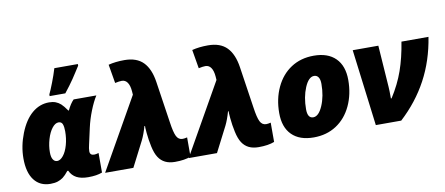

<svg xmlns="http://www.w3.org/2000/svg" viewBox="-70 -1076 3169 1366"><g transform="rotate(-10 1514.5 -393.0)"><path d="M289.1 -563Q316.4 -563 336.7 -555.2Q356.9 -547.4 373.5 -532.5Q390.1 -517.6 415 -481.9H418.9Q440.4 -527.8 465.8 -553.2H629.9Q604.5 -513.7 580.8 -453.6Q557.1 -393.6 543.9 -334L518.1 -217.8Q511.2 -190.4 511.2 -170.9Q511.2 -141.1 542 -141.1Q554.7 -141.1 574.2 -147V-5.9Q534.7 9.8 473.1 9.8Q421.4 9.8 388.9 -7.3Q356.4 -24.4 339.8 -60.1H333Q310.1 -30.8 292.2 -17.6Q274.4 -4.4 252.7 2.7Q231 9.8 200.2 9.8Q124.5 9.8 82.8 -44.9Q41 -99.6 41 -201.2Q41 -291 76.2 -380.4Q111.3 -469.7 166 -516.4Q220.7 -563 289.1 -563ZM274.9 -142.1Q297.9 -142.1 319.6 -169.2Q341.3 -196.3 354.2 -242.2Q367.2 -288.1 367.2 -340.8Q367.2 -373.5 359.9 -392.3Q352.5 -411.1 331.1 -411.1Q307.1 -411.1 284.4 -382.1Q261.7 -353 247.8 -305.7Q233.9 -258.3 233.9 -211.9Q233.9 -177.2 245.1 -159.7Q256.3 -142.1 274.9 -142.1ZM301.8 -618.2Q314.5 -644 335 -697Q355.5 -750 369.1 -795.9H539.1V-784.2Q524.9 -762.2 511.2 -740.7Q497.6 -719.2 482.9 -697.5Q468.3 -675.8 451.4 -653.3Q434.6 -630.9 415 -606H301.8Z M886.7 -513.2 884.8 -539.1Q881.3 -580.6 866.2 -602.3Q851.1 -624 825.7 -624Q807.1 -624 776.9 -617.2L753.9 -752.9Q804.7 -766.1 869.1 -766.1Q958 -766.1 1005.4 -717.5Q1052.7 -668.9 1066.9 -573.2L1111.8 -273.9Q1122.1 -200.7 1136.7 -171.4Q1151.4 -142.1 1180.7 -142.1Q1193.4 -142.1 1213.9 -147V-7.8Q1169.9 9.8 1100.1 9.8Q1058.6 9.8 1029.3 -4.6Q1000 -19 981.2 -47.9Q962.4 -76.7 951.4 -127.4Q940.4 -178.2 936 -226.6Q931.6 -274.9 933.1 -278.8H928.7Q912.6 -221.7 893.1 -182.1L799.8 0H595.7Z M1490.7 -513.2 1488.8 -539.1Q1485.4 -580.6 1470.2 -602.3Q1455.1 -624 1429.7 -624Q1411.1 -624 1380.9 -617.2L1357.9 -752.9Q1408.7 -766.1 1473.1 -766.1Q1562 -766.1 1609.4 -717.5Q1656.7 -668.9 1670.9 -573.2L1715.8 -273.9Q1726.1 -200.7 1740.7 -171.4Q1755.4 -142.1 1784.7 -142.1Q1797.4 -142.1 1817.9 -147V-7.8Q1773.9 9.8 1704.1 9.8Q1662.6 9.8 1633.3 -4.6Q1604 -19 1585.2 -47.9Q1566.4 -76.7 1555.4 -127.4Q1544.4 -178.2 1540 -226.6Q1535.6 -274.9 1537.1 -278.8H1532.7Q1516.6 -221.7 1497.1 -182.1L1403.8 0H1199.7Z M2102.1 9.8Q2000 9.8 1944.6 -45.4Q1889.2 -100.6 1889.2 -203.1Q1889.2 -305.7 1928 -388.4Q1966.8 -471.2 2037.1 -517.1Q2107.4 -563 2201.2 -563Q2303.2 -563 2358.6 -507.8Q2414.1 -452.6 2414.1 -350.1Q2414.1 -247.6 2375.2 -164.8Q2336.4 -82 2266.1 -36.1Q2195.8 9.8 2102.1 9.8ZM2179.2 -420.9Q2139.2 -420.9 2110.6 -352.8Q2082 -284.7 2082 -196.8Q2082 -131.8 2123 -131.8Q2162.6 -131.8 2191.9 -199.7Q2221.2 -267.6 2221.2 -356Q2221.2 -388.2 2210 -404.5Q2198.7 -420.9 2179.2 -420.9Z M2481.9 -553.2H2667L2688 -251Q2689.9 -231.4 2689.9 -168H2694.8Q2752 -257.3 2783.9 -348.1Q2815.9 -439 2834 -553.2H3029.3Q3002.9 -385.3 2929.4 -248.5Q2856 -111.8 2734.9 0H2551.3Z"/></g></svg>

Font: Open Sans Extrabold
Style: Italic
Weight: 800
Italic angle: -12°
Foundry: Ascender Corporation
Version: Version 1.10